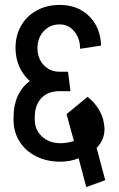

<svg xmlns="http://www.w3.org/2000/svg" viewBox="-20 -673 482 779"><path d="M407 58 330 86 299 -31Q265 -17 226 -17Q170 -17 127 -38.5Q84 -60 59.5 -98.5Q35 -137 35 -187V-198Q35 -246 52 -283.5Q69 -321 101 -344Q74 -368 58.5 -402.5Q43 -437 43 -478Q43 -529 65.5 -568.5Q88 -608 129 -630.5Q170 -653 222 -653Q296 -653 342 -607Q388 -561 390 -488L305 -475Q305 -517 281.5 -545.5Q258 -574 222 -574Q183 -574 157.5 -546.5Q132 -519 132 -478Q132 -436 157.5 -409Q183 -382 222 -382H256L266 -303H222H220Q174 -303 147.5 -274.5Q121 -246 121 -197V-188Q121 -146 150.5 -119Q180 -92 226 -92Q252 -92 280 -101L279 -104L250 -210L335 -280Q359 -262 376 -236.5Q393 -211 399 -186Q404 -164 404 -150Q404 -105 372 -73Z"/></svg>

Font: Akshar
Style: Regular
Weight: 400
Designer: Tall Chai
Foundry: Tall Chai
Version: Version 1.000